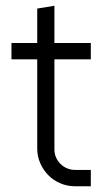

<svg xmlns="http://www.w3.org/2000/svg" viewBox="-20 -650 387 670"><path d="M242.2 0Q214.8 0 190.7 -10.3Q166.5 -20.5 148.7 -38.6Q130.9 -56.6 120.4 -80.6Q109.9 -104.5 109.9 -131.8V-442.9H20V-500H109.9V-620.1L169.9 -629.9V-500H296.9V-442.9H169.9V-128.9Q169.9 -113.8 175.5 -100.8Q181.2 -87.9 190.9 -78.1Q200.7 -68.4 213.9 -62.7Q227.1 -57.1 242.2 -57.1H296.9V0Z"/></svg>

Font: Abel
Style: Regular
Weight: 400
Designer: Matthew Desmond
Foundry: Matthew Desmond
Version: Version 1.003